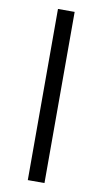

<svg xmlns="http://www.w3.org/2000/svg" viewBox="-92 -675 484 907"><g transform="rotate(10 150.0 -221.5)"><path d="M190 189H110V-632H190Z"/></g></svg>

Font: Cambay Devanagari
Style: Bold Italic
Weight: 700
Designer: Pooja Saxena
Foundry: Pooja Saxena
Version: Version 1.005;PS 001.005;hotconv 1.0.70;makeotf.lib2.5.58329